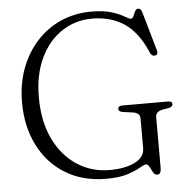

<svg xmlns="http://www.w3.org/2000/svg" viewBox="-52 -763 816 831"><g transform="rotate(-5 356.0 -348.0)"><path d="M615 -11Q615 15.5 597.5 15.5Q587 15.5 580.2 3.2Q573.5 -9 567.5 -21Q561.5 -33 553.5 -33Q545 -33 525.5 -21.2Q506 -9.5 470.2 2.2Q434.5 14 377.5 14Q274 14 198.8 -32.8Q123.5 -79.5 82.8 -161Q42 -242.5 42 -346.5Q42 -427 67 -493.8Q92 -560.5 136.8 -609.8Q181.5 -659 242.2 -685.8Q303 -712.5 374.5 -712.5Q429.5 -712.5 464 -701.2Q498.5 -690 517 -678.5Q535.5 -667 543 -667Q550.5 -667 555 -677.2Q559.5 -687.5 564.2 -697.5Q569 -707.5 578 -707.5Q589.5 -707.5 594.5 -691L644 -518.5Q646 -511 643 -505.2Q640 -499.5 632.5 -499Q619.5 -497.5 613 -511.5Q574 -603.5 515.2 -642.8Q456.5 -682 375 -682Q302.5 -682 243.8 -643.2Q185 -604.5 150.8 -532.8Q116.5 -461 116.5 -363Q116.5 -257 153.5 -180.8Q190.5 -104.5 253.5 -63.5Q316.5 -22.5 394.5 -22.5Q462.5 -22.5 504.8 -43.8Q547 -65 547 -104.5V-232.5Q547 -257 518.5 -261.5L472 -268Q454.5 -271.5 454.5 -282.5Q454.5 -296 472.5 -296H672Q690 -296 690 -282.5Q690 -272.5 674 -268L643 -262.5Q615 -256.5 615 -232.5Z"/></g></svg>

Font: Fraunces 72pt Soft Light
Style: Regular
Weight: 300
Version: Version 1.000;[b76b70a41]